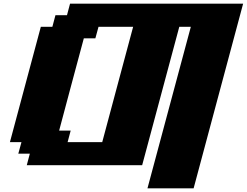

<svg xmlns="http://www.w3.org/2000/svg" viewBox="-20 -895 1337 1040"><path d="M778.8 125H1028.8Q1073.7 -42 1162.8 -375Q1252 -708 1296.9 -875H359.4L342.8 -812.5H280.3L263.7 -750H201.2Q173.3 -646 117.4 -437.5Q61.5 -229 33.7 -125H96.2L79.1 -62.5H141.6L125 0H750L951.2 -750H1013.7Q974.6 -604.5 896.2 -312.5Q817.9 -20.5 778.8 125ZM533.7 -125H346.2L362.8 -187.5H300.3Q322.3 -270.5 366.9 -437.3Q411.6 -604 434.1 -687.5H496.6L513.7 -750H701.2Q673.3 -646 617.4 -437.7Q561.5 -229.5 533.7 -125Z"/></svg>

Font: Faithful 32x
Style: BoldOblique
Weight: 400
Foundry: Faithful Resource Pack
Version: Version 1.0; January 27, 2023